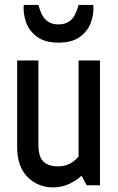

<svg xmlns="http://www.w3.org/2000/svg" viewBox="-20 -770 492 798"><path d="M200.2 8.8Q138.2 8.8 94.7 -34.2Q51.3 -77.1 51.3 -159.7V-518.6H139.6V-169.4Q139.6 -118.2 160.4 -98.4Q181.2 -78.6 221.2 -78.6Q248.5 -78.6 270.3 -89.8Q292 -101.1 306.6 -119.6V-518.6H395.5V0H340.3L318.8 -39.6Q296.9 -19 266.4 -5.1Q235.8 8.8 200.2 8.8ZM223.1 -592.8Q167.5 -592.8 134.5 -616.7Q101.6 -640.6 88.6 -676.8Q75.7 -712.9 78.6 -749.5H139.6Q151.4 -704.6 171.6 -686.5Q191.9 -668.5 223.1 -668.5Q254.4 -668.5 274.7 -686.5Q294.9 -704.6 306.6 -749.5H367.7Q371.1 -712.9 357.9 -676.8Q344.7 -640.6 312 -616.7Q279.3 -592.8 223.1 -592.8Z"/></svg>

Font: Voltaire
Style: Regular
Weight: 400
Designer: Yvonne Schüttler, Eben Sorkin, Emma Marichal
Foundry: Sorkin Type Co.
Version: Version 1.010; ttfautohint (v1.8.4.7-5d5b)